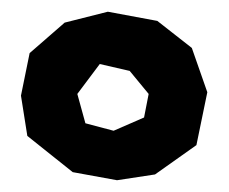

<svg xmlns="http://www.w3.org/2000/svg" viewBox="-20 -722 389 326"><path d="M178.7 -416 243.2 -425.8 313.5 -475.6 332 -565.4 305.7 -640.6 247.1 -686.5 163.1 -702.1 89.8 -683.6 30.3 -631.8 15.6 -559.6 26.4 -491.2 103.5 -429.7ZM149.4 -613.3 200.2 -601.6 232.4 -562.5 224.6 -522.5 172.9 -500 125 -512.7 111.3 -562.5Z"/></svg>

Font: MaokenAssortedSans-Lite
Style: Lite
Weight: 400
Version: Version 1.400